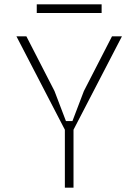

<svg xmlns="http://www.w3.org/2000/svg" viewBox="-20 -868 640 888"><path d="M56 -700H102L232 -447L285 -308H315L368 -447L498 -700H544L320 -268V0H280V-268ZM450 -848V-808H150V-848Z"/></svg>

Font: Fliege Mono Thin
Style: Regular
Weight: 100
Version: Version 0.020;Glyphs 3.3 (3306)